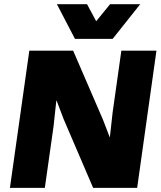

<svg xmlns="http://www.w3.org/2000/svg" viewBox="-20 -904 777 924"><path d="M732.9 -660.2 640.1 0H428.2L286.1 -331.1L252.9 -418.9H251L237.8 -296.9L195.8 0H27.8L121.1 -660.2H332L475.1 -329.1L507.8 -244.1H508.8L522 -362.8L564 -660.2ZM253.9 -883.8H398.9L442.9 -801.8L509.8 -883.8H654.8L522 -716.8H340.8Z"/></svg>

Font: Human Sans Black
Style: Italic
Weight: 800
Italic angle: -8°
Designer: Tim Radville
Foundry: Continuum
Version: Version 1.000;FEAKit 1.0